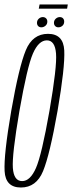

<svg xmlns="http://www.w3.org/2000/svg" viewBox="-22 -830 321 854"><path d="M71 4Q139.5 4 169.5 -68.8Q199.5 -141.5 234 -337Q267.5 -532 263.8 -605.8Q260 -679.5 191.5 -679.5Q123 -679.5 92.8 -606.5Q62.5 -533.5 28 -337Q-5.5 -141.5 -1.5 -68.8Q2.5 4 71 4ZM76.5 -24.5Q39.5 -24.5 35.2 -82.8Q31 -141 64.5 -337Q99 -533.5 124.5 -592Q150 -650.5 186.5 -650.5Q222.5 -650.5 227.2 -592.2Q232 -534 198 -337Q163.5 -141 138 -82.8Q112.5 -24.5 76.5 -24.5ZM162 -708.5Q172 -708.5 180.2 -715.5Q188.5 -722.5 188.5 -734Q188.5 -743 182.8 -748.5Q177 -754 168.5 -754Q158.5 -754 150.5 -746.8Q142.5 -739.5 142.5 -728.5Q142.5 -719.5 147.8 -714Q153 -708.5 162 -708.5ZM237.5 -708.5Q248 -708.5 255.8 -715.5Q263.5 -722.5 263.5 -734Q263.5 -743 258.2 -748.5Q253 -754 244 -754Q234 -754 226 -746.8Q218 -739.5 218 -728.5Q218 -719.5 223.5 -714Q229 -708.5 237.5 -708.5ZM150.5 -791.5H276.5L279.5 -810H154Z"/></svg>

Font: Anybody ExtraCondensed ExtraLight
Style: Italic
Weight: 250
Width: 2
Italic angle: -10°
Version: Version 1.113;gftools[0.9.25]